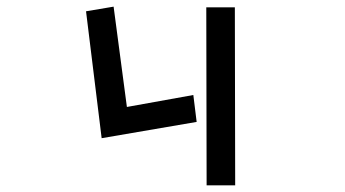

<svg xmlns="http://www.w3.org/2000/svg" viewBox="-20 -542 1040 578"><path d="M239 -508 322 -522 362 -220 562 -256 572 -175 286 -126ZM601 -520H687L688 16H602Z"/></svg>

Font: Stick
Style: Regular
Weight: 400
Designer: Fontworks Inc.
Foundry: Fontworks Inc.
Version: Version 1.100